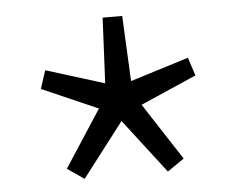

<svg xmlns="http://www.w3.org/2000/svg" viewBox="-40 -606 681 547"><g transform="rotate(-5 300.0 -332.5)"><path d="M181 -106 133 -139 239 -302 79 -372 96 -424 263 -372 272 -559H328L337 -372L504 -424L521 -372L361 -302L467 -139L419 -106L300 -261Z"/></g></svg>

Font: Source Code Pro Medium
Style: Regular
Weight: 500
Monospace: yes
Designer: Paul D. Hunt, Teo Tuominen
Foundry: Adobe Systems Incorporated
Version: Version 2.030;PS 1.000;hotconv 16.6.51;makeotf.lib2.5.65220